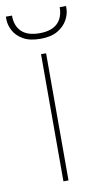

<svg xmlns="http://www.w3.org/2000/svg" viewBox="-118 -707 396 745"><g transform="rotate(-10 79.5 -334.0)"><path d="M70 0V-501H90V0ZM79 -560Q36 -560 10 -575.5Q-16 -591 -27.5 -613.5Q-39 -636 -39 -658V-668H-15Q-15 -627 8.5 -604.5Q32 -582 79 -582Q126 -582 149.5 -604.5Q173 -627 173 -668H198V-660Q198 -637 185.5 -614Q173 -591 147 -575.5Q121 -560 79 -560Z"/></g></svg>

Font: DM Sans 17pt Thin
Style: Regular
Weight: 250
Version: Version 4.004;gftools[0.9.30]